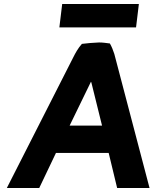

<svg xmlns="http://www.w3.org/2000/svg" viewBox="-20 -924 780 954"><path d="M670 -904H289L275 -788H656ZM723 10 548 -656C542 -675 535 -692 526 -708C509 -710 492 -713 472 -713C441 -712 413 -709 387 -706C368 -685 355 -661 344 -639L14 10H175L258 -164H520L562 10ZM326 -300 432 -518 434 -514 487 -300Z"/></svg>

Font: Bluebird
Style: SfBdObl
Weight: 700
Designer: Jasper
Foundry: Cannot Into Space Fonts
Version: Version 0.98